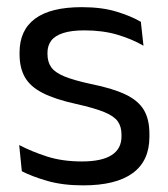

<svg xmlns="http://www.w3.org/2000/svg" viewBox="-20 -520 481 550"><path d="M218.5 11Q159.5 11 115.5 -1.8Q71.5 -14.5 42.5 -29.5L35 -104.5Q71.5 -85.5 115.2 -71.5Q159 -57.5 214.5 -57.5Q271 -57.5 299.5 -75.5Q328 -93.5 328 -129V-134.5Q328 -157.5 317.2 -172.5Q306.5 -187.5 278.5 -199Q250.5 -210.5 199 -222Q137.5 -235.5 102 -253.8Q66.5 -272 51.2 -299Q36 -326 36 -365V-369.5Q36 -433.5 80.5 -466.5Q125 -499.5 214.5 -499.5Q272 -499.5 314.2 -486.5Q356.5 -473.5 383.5 -457.5L391 -389Q358.5 -408 316.5 -420.5Q274.5 -433 222 -433Q184 -433 160.5 -425.2Q137 -417.5 126.5 -403.2Q116 -389 116 -369V-365Q116 -343 126.5 -327.8Q137 -312.5 164.2 -301.2Q191.5 -290 240 -279.5Q302.5 -267 339.2 -249.5Q376 -232 392 -205.2Q408 -178.5 408 -136.5V-128Q408 -59 360 -24Q312 11 218.5 11Z"/></svg>

Font: Anek Malayalam
Style: Regular
Weight: 400
Version: Version 1.003